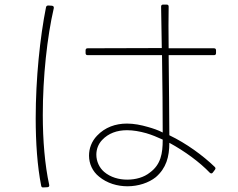

<svg xmlns="http://www.w3.org/2000/svg" viewBox="-20 -787 1040 839"><path d="M363 -546H688C690 -423 691 -290 691 -208C670 -219 648 -226 627 -232C596 -241 565 -247 535 -247C485 -247 439 -231 404 -194C380 -169 369 -138 369 -107C369 -72 384 -38 413 -15C448 14 493 27 537 27C584 27 630 12 661 -13C706 -52 720 -101 720 -163C788 -126 853 -78 897 -32C902 -28 906 -28 910 -33L919 -45C923 -50 922 -54 918 -58C866 -108 795 -160 720 -196C720 -278 718 -418 717 -546H915C921 -546 924 -549 924 -555V-567C924 -573 921 -576 915 -576H717C716 -645 716 -710 717 -758C717 -764 714 -767 708 -767H693C687 -767 684 -764 684 -758C685 -710 686 -646 687 -577L363 -576C357 -576 354 -573 354 -567V-555C354 -549 357 -546 363 -546ZM170 32 188 31C194 30 196 27 195 21C176 -66 167 -174 167 -285C167 -451 186 -626 215 -751C216 -757 214 -761 207 -762L191 -763C185 -763 182 -760 181 -755C155 -625 136 -444 136 -270C136 -164 143 -61 160 25C161 30 164 33 170 32ZM691 -177V-175C691 -117 683 -68 635 -33C609 -12 573 -2 536 -2C500 -2 463 -12 435 -36C414 -54 401 -82 401 -111C401 -134 409 -157 426 -175C454 -205 492 -218 535 -218C562 -218 590 -213 619 -205C643 -198 667 -188 691 -177Z"/></svg>

Font: LINE Seed JP_OTF Thin
Style: Regular
Weight: 250
Designer: LY Corporation & Fontrix & Fontworks
Version: Version 1.007